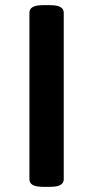

<svg xmlns="http://www.w3.org/2000/svg" viewBox="-20 -722 360 744"><path d="M148 2Q119 2 106.5 -5.5Q94 -13 94 -27V-673Q94 -687 106.5 -694.5Q119 -702 148 -702H173Q202 -702 214.5 -694.5Q227 -687 227 -673V-27Q227 -13 214.5 -5.5Q202 2 173 2Z"/></svg>

Font: Asap Expanded SemiBold
Style: Regular
Weight: 600
Width: 7
Designer: Pablo Cosgaya
Foundry: Omnibus-Type
Version: Version 3.001; ttfautohint (v1.8.4.7-5d5b)